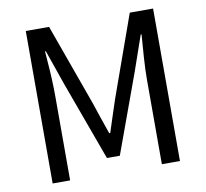

<svg xmlns="http://www.w3.org/2000/svg" viewBox="-81 -821 973 909"><g transform="rotate(-10 406.0 -366.5)"><path d="M100 0V-733H212L353 -341Q378 -265 405 -188H410Q423 -226 435 -265Q447 -303 460 -341L600 -733H712V0H625V-406Q625 -453 629 -512.5Q633 -572 637 -622H633L575 -455L436 -74H374L235 -455L177 -622H173Q174 -603 176 -581Q184 -481 184 -406V0Z"/></g></svg>

Font: Noto Sans CJK KR Regular (TTF)
Style: Regular
Weight: 400
Designer: Ryoko NISHIZUKA 西塚涼子 (kana & ideographs); Paul D. Hunt (Latin, Greek & Cyrillic); Wenlong ZHANG 张文龙 (bopomofo); Sandoll 
Foundry: Adobe Systems Incorporated
Version: Version 1.004;PS 1.004;hotconv 1.0.82;makeotf.lib2.5.63406